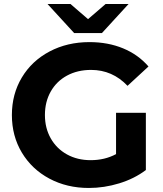

<svg xmlns="http://www.w3.org/2000/svg" viewBox="-20 -921 811 953"><path d="M556 -361H704V-77Q647 -34 572 -11Q497 12 421 12Q312 12 225 -34.5Q138 -81 88.5 -163.5Q39 -246 39 -350Q39 -454 88.5 -536.5Q138 -619 226 -665.5Q314 -712 424 -712Q516 -712 591 -681Q666 -650 717 -591L613 -495Q538 -574 432 -574Q365 -574 313 -546Q261 -518 232 -467Q203 -416 203 -350Q203 -285 232 -234Q261 -183 312.5 -154.5Q364 -126 430 -126Q500 -126 556 -156ZM618 -901 486 -757H348L216 -901H330L417 -826L504 -901Z"/></svg>

Font: Idrija
Style: Bold
Weight: 700
Designer: Julieta Ulanovsky
Foundry: Julieta Ulanovsky
Version: Version 7.200